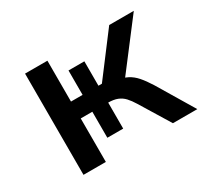

<svg xmlns="http://www.w3.org/2000/svg" viewBox="-107 -658 880 818"><g transform="rotate(-30 332.5 -249.0)"><path d="M92 0V-498H202V-297H259V-417H337V-297H354L506 -498H627L439 -252L414 -279Q445 -275 466.5 -264Q488 -253 506 -232.5Q524 -212 544 -180L652 0H532L442 -147Q428 -170 414.5 -184.5Q401 -199 382.5 -206.5Q364 -214 335 -214H325L337 -233V-86H259V-214H202V0Z"/></g></svg>

Font: Nunito Sans 7pt SemiBold
Style: Regular
Weight: 600
Designer: Vernon Adams
Foundry: Vernon Adams
Version: Version 3.101;gftools[0.9.27]